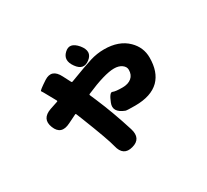

<svg xmlns="http://www.w3.org/2000/svg" viewBox="-147 -894 1294 1202"><g transform="rotate(-30 500.0 -293.5)"><path d="M497 75Q422 96 403 13Q390 -42 313 -237L296 -279Q294 -284 290 -282L229 -252Q152 -213 123 -287Q94 -360 174 -388L231 -407Q236 -409 234 -413L227 -426Q208 -462 187 -498Q181 -509 177 -514Q173 -519 237 -561Q302 -603 341 -526L369 -472Q372 -465 379 -468Q497 -513 547 -528.5Q597 -544 649 -544Q756 -544 817 -484Q871 -431 871 -357Q871 -253 816 -198Q758 -141 643 -141Q583 -141 574 -144Q495 -174 520 -234Q544 -295 562 -287Q580 -279 631 -279Q672 -279 696 -299Q720 -319 720 -356Q720 -378 698.5 -393.5Q677 -409 643 -409Q575 -409 432 -347Q427 -345 429 -340L448 -296Q502 -170 547 -26Q572 55 497 75ZM528 -533Q476 -493 435 -551Q393 -609 437 -650Q481 -692 531 -633Q580 -573 528 -533Z"/></g></svg>

Font: Resource Han Rounded JP Heavy
Style: Regular
Weight: 900
Designer: Cyano Hao (round all glyphs); Ryoko NISHIZUKA 西塚涼子 (kana, bopomofo & ideographs); Paul D. Hunt (Latin, Greek & Cyrillic)
Foundry: Cyano Hao
Version: 0.990